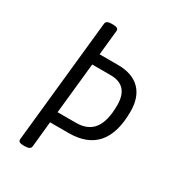

<svg xmlns="http://www.w3.org/2000/svg" viewBox="-171 -802 822 904"><g transform="rotate(30 240.0 -350.0)"><path d="M95 2Q66 2 68 -16L138 -684Q140 -702 169 -702H177Q208 -702 206 -684L192 -549H292Q370 -549 411.5 -507.5Q453 -466 453 -388Q453 -155 251 -155H150L136 -16Q134 2 103 2ZM286 -490H186L157 -214H257Q322 -214 353 -255.5Q384 -297 384 -383Q384 -490 286 -490Z"/></g></svg>

Font: Asap Condensed Condensed Light
Style: Italic
Weight: 300
Width: 3
Italic angle: -6°
Designer: Pablo Cosgaya
Foundry: Omnibus-Type
Version: Version 3.001; ttfautohint (v1.8.4.7-5d5b)